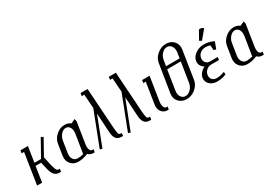

<svg xmlns="http://www.w3.org/2000/svg" viewBox="5 -1231 2657 1894"><g transform="rotate(-30 1334.0 -284.0)"><path d="M58.1 0 112.8 -352.1H85L89.8 -383.8H174.8L147.9 -208H223.1L329.1 -397.9L354 -383.8L255.9 -208L276.9 -112.8Q281.2 -93.3 284.7 -82Q288.1 -70.8 293.5 -57.6Q298.8 -44.4 305.4 -38.3Q312 -32.2 320.8 -32.2H335.9L331.1 0H315.9Q276.4 0 255.6 -23.9Q234.9 -47.9 224.1 -95.2L205.1 -175.8H142.1L115.2 0Z M421.4 -107.4Q421.4 -117.7 422.9 -127.9L442.9 -255.9Q451.2 -308.1 494.9 -345.9Q538.6 -383.8 590.8 -383.8Q630.9 -383.8 658.7 -361.8L707 -383.8L712.9 -355L674.8 -111.8Q672.9 -100.6 672.9 -88.4Q672.9 -63.5 681.6 -47.9Q690.4 -32.2 705.1 -32.2H719.7L714.8 0H699.7Q665 0 641.1 -23.9Q585 0 529.8 0Q482.4 0 451.9 -30.5Q421.4 -61 421.4 -107.4ZM478 -106.4Q478 -73.2 495.1 -52.7Q512.2 -32.2 542 -32.2Q574.2 -32.2 606.9 -42L641.1 -255.9Q642.6 -263.7 642.6 -278.3Q642.6 -311 627 -331.5Q611.3 -352.1 585.9 -352.1Q556.6 -352.1 531.2 -323.5Q505.9 -294.9 500 -255.9L480 -127.9Q478 -118.2 478 -106.4Z M771.5 0 920.9 -386.2 909.7 -543.9H880.9L885.7 -576.2H965.8L996.6 -111.8Q999.5 -71.3 1005.1 -51.8Q1010.7 -32.2 1026.9 -32.2H1041.5L1036.6 0H1021.5Q981 0 961.2 -24.7Q941.4 -49.3 938.5 -96.2L924.8 -319.8L797.9 7.8Z M1093.3 0 1242.7 -386.2 1231.4 -543.9H1202.6L1207.5 -576.2H1287.6L1318.4 -111.8Q1321.3 -71.3 1326.9 -51.8Q1332.5 -32.2 1348.6 -32.2H1363.3L1358.4 0H1343.3Q1302.7 0 1283 -24.7Q1263.2 -49.3 1260.3 -96.2L1246.6 -319.8L1119.6 7.8Z M1459.5 -92.3Q1459.5 -98.1 1461.4 -111.8L1499 -352.1H1471.2L1476.1 -383.8H1561L1518.1 -111.8Q1516.6 -104 1516.6 -89.4Q1516.6 -64 1525.6 -48.1Q1534.7 -32.2 1549.3 -32.2H1563L1558.1 0H1544.4Q1507.8 0 1483.6 -26.4Q1459.5 -52.7 1459.5 -92.3Z M1649.4 -108.9Q1649.4 -118.2 1650.9 -127.9L1702.1 -448.2Q1710.4 -500 1755.9 -538.1Q1801.3 -576.2 1856 -576.2Q1906.2 -576.2 1938.7 -545.2Q1971.2 -514.2 1971.2 -467.3Q1971.2 -458 1969.7 -448.2L1919.9 -127.9Q1911.6 -75.7 1866 -37.8Q1820.3 0 1765.1 0Q1714.8 0 1682.1 -31Q1649.4 -62 1649.4 -108.9ZM1706.1 -107.9Q1706.1 -74.7 1723.9 -53.5Q1741.7 -32.2 1770 -32.2Q1801.8 -32.2 1829.3 -60.8Q1856.9 -89.4 1862.8 -127.9L1897.9 -352.1H1742.7L1708 -127.9Q1706.1 -114.3 1706.1 -107.9ZM1748 -383.8H1902.8L1913.1 -448.2Q1914.1 -454.1 1914.1 -465.8Q1914.1 -499 1896.2 -521.5Q1878.4 -543.9 1851.1 -543.9Q1818.4 -543.9 1792 -516.4Q1765.6 -488.8 1758.8 -448.2Z M2002 -90.8Q2002 -95.2 2002.9 -104Q2007.3 -131.3 2026.4 -154.1Q2045.4 -176.8 2075.7 -191.9Q2029.8 -219.7 2029.8 -266.1Q2029.8 -274.9 2030.8 -279.8Q2037.1 -323.2 2079.6 -353.5Q2122.1 -383.8 2174.8 -383.8Q2209 -383.8 2233.4 -377.7Q2257.8 -371.6 2289.1 -356.9L2259.8 -279.8L2233.9 -288.1L2230 -344.2Q2203.1 -352.1 2176.8 -352.1Q2142.1 -352.1 2117.2 -331.5Q2092.3 -311 2087.9 -279.8Q2086.9 -272 2086.9 -268.6Q2086.9 -242.7 2103.5 -225.3Q2120.1 -208 2147 -208H2235.8L2231 -175.8H2142.1Q2112.3 -175.8 2088.4 -155Q2064.5 -134.3 2060.1 -104Q2059.1 -96.2 2059.1 -92.3Q2059.1 -65.4 2076.9 -48.8Q2094.7 -32.2 2126 -32.2Q2168.5 -32.2 2213.9 -50.8L2215.8 -21Q2165.5 0 2113.8 0Q2065.4 0 2033.7 -25.9Q2002 -51.8 2002 -90.8ZM2155.8 -438 2210.9 -536.1H2237.8L2262.7 -522L2180.7 -423.8Z M2347.2 -107.4Q2347.2 -117.7 2348.6 -127.9L2368.7 -255.9Q2377 -308.1 2420.7 -345.9Q2464.4 -383.8 2516.6 -383.8Q2556.6 -383.8 2584.5 -361.8L2632.8 -383.8L2638.7 -355L2600.6 -111.8Q2598.6 -100.6 2598.6 -88.4Q2598.6 -63.5 2607.4 -47.9Q2616.2 -32.2 2630.9 -32.2H2645.5L2640.6 0H2625.5Q2590.8 0 2566.9 -23.9Q2510.7 0 2455.6 0Q2408.2 0 2377.7 -30.5Q2347.2 -61 2347.2 -107.4ZM2403.8 -106.4Q2403.8 -73.2 2420.9 -52.7Q2438 -32.2 2467.8 -32.2Q2500 -32.2 2532.7 -42L2566.9 -255.9Q2568.4 -263.7 2568.4 -278.3Q2568.4 -311 2552.7 -331.5Q2537.1 -352.1 2511.7 -352.1Q2482.4 -352.1 2457 -323.5Q2431.6 -294.9 2425.8 -255.9L2405.8 -127.9Q2403.8 -118.2 2403.8 -106.4Z"/></g></svg>

Font: Gawaa
Style: Italic
Weight: 400
Designer: T. Christopher White
Version: Version 1.0